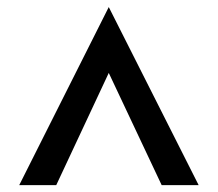

<svg xmlns="http://www.w3.org/2000/svg" viewBox="-20 -746 630 555"><path d="M35.6 -210.9 294.4 -725.6 554.2 -210.9H447.3L294.4 -535.2L142.6 -210.9Z"/></svg>

Font: HK Grotesk SemiBold Legacy
Style: Regular
Weight: 600
Designer: Alfredo Marco Pradil
Foundry: Hanken Design Co.
Version: Version 2.022;PS 002.022;hotconv 1.0.88;makeotf.lib2.5.64775